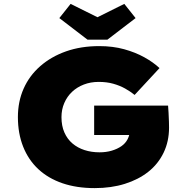

<svg xmlns="http://www.w3.org/2000/svg" viewBox="-20 -957 959 987"><path d="M467 10Q374 10 301 -15Q228 -40 177 -87.5Q126 -135 99 -203Q72 -271 72 -355Q72 -435 101.5 -501.5Q131 -568 187 -617Q243 -666 319.5 -693Q396 -720 490 -720Q560 -720 618 -704Q676 -688 722 -662.5Q768 -637 800 -607L672 -469Q650 -487 623 -502Q596 -517 562.5 -526.5Q529 -536 487 -536Q446 -536 411 -522.5Q376 -509 350.5 -485Q325 -461 310.5 -427.5Q296 -394 296 -355Q296 -310 311 -276Q326 -242 352.5 -219.5Q379 -197 414.5 -185.5Q450 -174 492 -174Q526 -174 554.5 -182.5Q583 -191 604 -205.5Q625 -220 636 -241.5Q647 -263 648 -288V-314L676 -263H464V-414H844Q845 -401 846.5 -377Q848 -353 848.5 -330.5Q849 -308 849 -301Q849 -230 821 -172Q793 -114 742.5 -74Q692 -34 622 -12Q552 10 467 10ZM430 -753 285 -864 343 -937 496 -861H466L619 -937L677 -864L532 -753Z"/></svg>

Font: Lexend Exa Black
Style: Regular
Weight: 900
Designer: Bonnie Shaver-Troup, Thomas Jockin
Foundry: Lexend
Version: Version 1.007